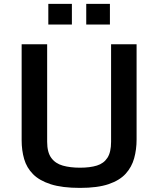

<svg xmlns="http://www.w3.org/2000/svg" viewBox="-20 -941 803 974"><path d="M385.7 12.2Q295.4 12.2 237.5 -6.3Q179.7 -24.9 147.5 -57.6Q115.2 -90.3 102.5 -134.3Q89.8 -178.2 89.8 -229.5V-716.3H219.2V-221.7Q219.2 -168.5 240.2 -139.9Q261.2 -111.3 298.8 -100.8Q336.4 -90.3 385.7 -90.3Q436.5 -90.3 471.4 -101.1Q506.3 -111.8 524.9 -140.4Q543.5 -168.9 543.5 -221.7V-716.3H672.9V-233.4Q672.9 -182.6 660.6 -138.2Q648.4 -93.8 617.7 -59.8Q586.9 -25.9 530.8 -6.8Q474.6 12.2 385.7 12.2ZM417.5 -816.4V-921.4H537.6V-816.4ZM225.1 -816.4V-921.4H344.7V-816.4Z"/></svg>

Font: Monda SemiBold
Style: Regular
Weight: 600
Designer: Vernon Adams
Foundry: Vernon Adams
Version: Version 2.200